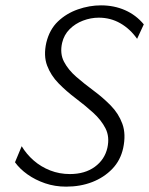

<svg xmlns="http://www.w3.org/2000/svg" viewBox="-20 -687 557 717"><path d="M227 10Q185 10 148.5 -2.5Q112 -15 83 -35.5Q54 -56 36 -81L61 -141Q79 -111 106 -87.5Q133 -64 167.5 -50.5Q202 -37 241 -37Q297 -37 334 -64Q371 -91 381 -135Q390 -176 374 -207.5Q358 -239 327.5 -266.5Q297 -294 262.5 -320Q228 -346 199 -375.5Q170 -405 156 -442Q142 -479 153 -528Q165 -577 196.5 -607Q228 -637 271 -652Q314 -667 357 -667Q406 -667 447 -649Q488 -631 517 -596L492 -542Q466 -579 429.5 -600Q393 -621 349 -621Q319 -621 290 -610Q261 -599 240 -578Q219 -557 212 -527Q203 -487 219 -456.5Q235 -426 265 -400Q295 -374 329.5 -348.5Q364 -323 393.5 -293Q423 -263 437 -224.5Q451 -186 440 -134Q430 -88 399 -56Q368 -24 324 -7Q280 10 227 10Z"/></svg>

Font: Ysabeau Infant Light
Style: Italic
Weight: 300
Italic angle: -12°
Designer: Christian Thalmann (Catharsis Fonts)
Version: Version 2.001;gftools[0.9.30]; featfreeze: ss01,ss02,lnum